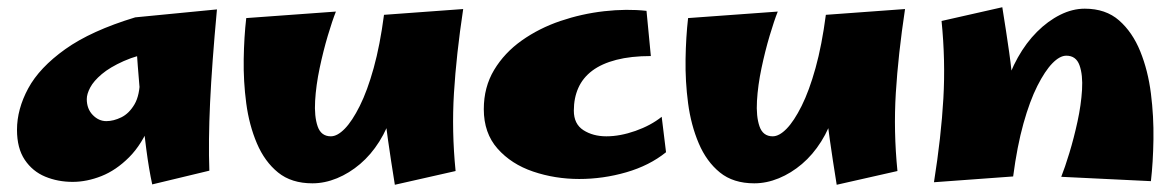

<svg xmlns="http://www.w3.org/2000/svg" viewBox="-20 -489 3244 531"><path d="M181 14Q140 14 105 -0.5Q70 -15 48.5 -47Q27 -79 27 -130Q27 -187 58 -244.5Q89 -302 160.5 -353Q232 -404 354 -441L416 -347Q360 -337 322 -320Q284 -303 261.5 -284Q239 -265 229.5 -247Q220 -229 220 -215Q220 -188 236.5 -171Q253 -154 274 -154Q294 -154 315.5 -164.5Q337 -175 352 -200.5Q367 -226 367 -272L426 -299Q421 -210 397 -150Q373 -90 337 -54Q301 -18 260.5 -2Q220 14 181 14ZM401 21Q392 -20 384.5 -77Q377 -134 371 -194Q365 -254 361 -307.5Q357 -361 355 -397.5Q353 -434 354 -441L580 -463Q566 -312 561 -205Q556 -98 559 -17Z M844 18Q786 18 749 -12Q712 -42 690.5 -92.5Q669 -143 661 -203.5Q653 -264 654 -325.5Q655 -387 661 -439L909 -457Q899 -432 886.5 -390Q874 -348 864 -300.5Q854 -253 851.5 -210Q849 -167 858.5 -139.5Q868 -112 895 -112Q913 -112 933.5 -133Q954 -154 975 -196Q996 -238 1013.5 -301Q1031 -364 1042 -448L1079 -276Q1079 -224 1065.5 -179Q1052 -134 1029 -97.5Q1006 -61 976 -35.5Q946 -10 912 4Q878 18 844 18ZM1072 22Q1061 -46 1053 -102.5Q1045 -159 1041.5 -212Q1038 -265 1038 -322Q1038 -379 1042 -448L1261 -464Q1242 -338 1235.5 -232Q1229 -126 1240 -16Z M1582 6Q1515 6 1454.5 -14.5Q1394 -35 1356 -78Q1318 -121 1318 -187Q1318 -248 1346.5 -295.5Q1375 -343 1423 -377Q1471 -411 1530 -431Q1589 -451 1651 -458Q1713 -465 1768 -459L1780 -334Q1725 -334 1684.5 -323.5Q1644 -313 1618 -293.5Q1592 -274 1579.5 -246Q1567 -218 1567 -183Q1567 -146 1593.5 -129Q1620 -112 1657 -112Q1695 -112 1737.5 -127Q1780 -142 1810 -166L1822 -68Q1776 -31 1712 -12.5Q1648 6 1582 6Z M2066 18Q2008 18 1971 -12Q1934 -42 1912.5 -92.5Q1891 -143 1883 -203.5Q1875 -264 1876 -325.5Q1877 -387 1883 -439L2131 -457Q2121 -432 2108.5 -390Q2096 -348 2086 -300.5Q2076 -253 2073.5 -210Q2071 -167 2080.5 -139.5Q2090 -112 2117 -112Q2135 -112 2155.5 -133Q2176 -154 2197 -196Q2218 -238 2235.5 -301Q2253 -364 2264 -448L2301 -276Q2301 -224 2287.5 -179Q2274 -134 2251 -97.5Q2228 -61 2198 -35.5Q2168 -10 2134 4Q2100 18 2066 18ZM2294 22Q2283 -46 2275 -102.5Q2267 -159 2263.5 -212Q2260 -265 2260 -322Q2260 -379 2264 -448L2483 -464Q2464 -338 2457.5 -232Q2451 -126 2462 -16Z M3163 12 2915 0Q2925 -25 2937.5 -66Q2950 -107 2960 -153Q2970 -199 2972.5 -240.5Q2975 -282 2965.5 -308.5Q2956 -335 2929 -335Q2911 -335 2890.5 -314Q2870 -293 2849 -251.5Q2828 -210 2810.5 -147.5Q2793 -85 2782 -1L2745 -141Q2745 -193 2758.5 -241Q2772 -289 2795 -330Q2818 -371 2848 -401Q2878 -431 2912 -448Q2946 -465 2980 -465Q3038 -465 3075 -432.5Q3112 -400 3133.5 -347Q3155 -294 3163 -230.5Q3171 -167 3170 -103.5Q3169 -40 3163 12ZM2782 -1 2563 15Q2583 -111 2589 -216.5Q2595 -322 2584 -431L2752 -469Q2763 -401 2771 -344.5Q2779 -288 2782.5 -235.5Q2786 -183 2786 -126.5Q2786 -70 2782 -1Z"/></svg>

Font: Marhey Light
Style: Bold
Weight: 700
Version: Version 1.000